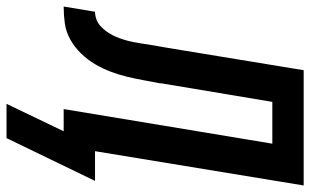

<svg xmlns="http://www.w3.org/2000/svg" viewBox="-243 -574 950 588"><g transform="rotate(90 232.0 -280.0)"><path d="M256 175 340 0H272L378 -639H250L193 -298Q193 -298 193 -297.5Q193 -297 193 -296V-294Q188 -269 183.5 -244Q179 -219 173 -194Q167 -169 157.5 -144Q148 -119 134.5 -96Q121 -73 101.5 -53Q82 -33 58.5 -20Q35 -7 9.5 -3.5Q-16 0 -42 0L-26 -96Q-15 -96 -3.5 -100Q8 -104 17 -112Q26 -120 33 -129.5Q40 -139 45.5 -149.5Q51 -160 55 -171Q59 -182 62 -193Q65 -204 67 -215Q69 -226 71 -237Q74 -256 77 -275.5Q80 -295 84 -315L153 -735H506L401 -96H492L361 175Z"/></g></svg>

Font: Iosevka SS04
Style: Bold Italic
Weight: 700
Italic angle: -9°
Monospace: yes
Designer: Belleve Invis
Foundry: Belleve Invis
Version: Version 19.0.0; ttfautohint (v1.8.4)